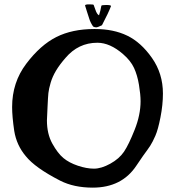

<svg xmlns="http://www.w3.org/2000/svg" viewBox="-20 -860 787 889"><path d="M449.2 -833Q449.2 -836.9 471.7 -836.9Q494.1 -836.9 494.1 -832Q482.4 -800.8 452.1 -743.2Q432.6 -733.4 425.3 -733.4Q418 -733.4 411.1 -737.3Q398.4 -755.9 393.1 -773.9Q387.7 -792 382.8 -805.7Q377.9 -819.3 374 -834V-835Q374 -839.8 393.1 -839.8Q412.1 -839.8 413.6 -837.4Q415 -835 421.9 -814.5Q428.7 -793.9 438.5 -789.1Q445.3 -809.6 449.2 -833ZM419.9 -725.6Q505.9 -725.6 569.3 -694.8Q632.8 -664.1 683.6 -591.8Q734.4 -519.5 734.4 -426.8Q734.4 -375 723.1 -317.4Q711.9 -259.8 699.2 -231Q686.5 -202.1 675.8 -185.5Q665 -168.9 642.6 -138.7L611.3 -92.8Q543.9 8.8 409.2 8.8Q322.3 8.8 258.8 -23.4Q142.6 -83 99.6 -136.7Q56.6 -187.5 45.9 -253.9Q36.1 -320.3 36.1 -364.3Q36.1 -478.5 101.6 -564.9Q167 -651.4 240.7 -688.5Q314.5 -725.6 416 -725.6ZM200.2 -367.2 197.3 -302.7Q197.3 -240.2 222.2 -195.3Q247.1 -150.4 273.4 -128.4Q299.8 -106.4 340.3 -92.8Q380.9 -79.1 415 -79.1Q449.2 -79.1 490.7 -102.1Q532.2 -125 554.2 -157.7Q576.2 -190.4 603.5 -259.3Q630.9 -328.1 630.9 -391.6Q630.9 -421.9 623.5 -466.8Q616.2 -511.7 600.6 -545.4Q585 -579.1 549.8 -609.4Q489.3 -662.1 430.7 -662.1Q342.8 -662.1 283.2 -591.8Q255.9 -560.5 239.3 -532.7Q222.7 -504.9 214.4 -476.6Q206.1 -448.2 204.1 -429.2Q202.1 -410.2 200.2 -367.2Z"/></svg>

Font: Essays1743
Style: Medium
Weight: 500
Designer: Based on the typeface in a 1743 English translation of the essays of Montaigne.  PostScript/TrueType font designed by Jo
Version: Version 002.100